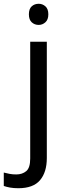

<svg xmlns="http://www.w3.org/2000/svg" viewBox="-75 -757 353 1017"><path d="M78 -681Q78 -710 93 -723.5Q108 -737 130 -737Q150 -737 165.5 -723.5Q181 -710 181 -681Q181 -653 165.5 -639Q150 -625 130 -625Q108 -625 93 -639Q78 -653 78 -681ZM22 240Q-3 240 -22 236.5Q-41 233 -55 228V157Q-40 161 -24 164Q-8 167 11 167Q43 167 64 149.5Q85 132 85 83V-536H173V80Q173 155 137 197.5Q101 240 22 240Z"/></svg>

Font: Noto Sans Siddham
Style: Regular
Weight: 400
Designer: Monotype Design Team
Foundry: Monotype Imaging Inc.
Version: Version 2.004; ttfautohint (v1.8.4.7-5d5b)